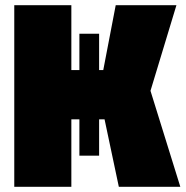

<svg xmlns="http://www.w3.org/2000/svg" viewBox="-20 -720 715 740"><path d="M35 0V-700H255V-450H378L426 -700H660L560 -370L675 0H438L383 -260H255V0ZM362 -120H286V-590H362Z"/></svg>

Font: Tektur SemiCondensed Black
Style: Regular
Weight: 900
Width: 4
Designer: Adam Jagosz
Foundry: Adam Jagosz
Version: Version 1.005;gftools[0.9.30]